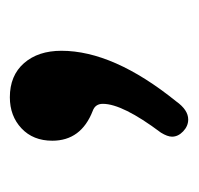

<svg xmlns="http://www.w3.org/2000/svg" viewBox="-26 -174 393 380"><g transform="rotate(-90 170.0 16.5)"><path d="M124 193Q111 193 100.5 183Q90 173 90 161Q90 152 98 139Q155 63 155 24Q155 9 141 4Q82 -19 82 -76Q82 -114 106.5 -137Q131 -160 168 -160Q211 -160 235.5 -132Q260 -104 260 -58Q260 45 160 169Q143 193 124 193Z"/></g></svg>

Font: Solway Medium
Style: Regular
Weight: 500
Designer: Mariya V. Pigoulevskaya
Foundry: The Northern Block Ltd.
Version: Version 1.000;hotconv 1.0.109;makeotfexe 2.5.65596